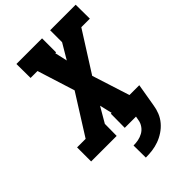

<svg xmlns="http://www.w3.org/2000/svg" viewBox="-276 -838 1159 1159"><g transform="rotate(-45 303.5 -259.0)"><path d="M253 217 252 113Q273 113 293.5 109Q314 105 333 94.5Q352 84 365 65.5Q378 47 381 27L386 0H290L291 -120H298L279 -200L222 -102L221 0H3V-120H76L236 -374L160 -615H101L100 -735H319V-615H312L330 -535L388 -633V-735H606L607 -615H534L373 -361L450 -120H534L509 27Q505 55 494 82.5Q483 110 463.5 133Q444 156 418.5 173Q393 190 365 200Q337 210 309 213.5Q281 217 253 217Z"/></g></svg>

Font: Iosevka Etoile Heavy
Style: Italic
Weight: 900
Italic angle: -9°
Designer: Belleve Invis
Foundry: Belleve Invis
Version: Version 22.1.2; ttfautohint (v1.8.4)